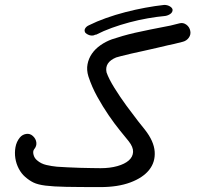

<svg xmlns="http://www.w3.org/2000/svg" viewBox="-20 -752 836 782"><path d="M362 -608Q351 -606 342 -609.5Q333 -613 328 -618Q322 -627 326.5 -635.5Q331 -644 342 -649Q374 -665 412 -678.5Q450 -692 490.5 -702.5Q531 -713 571.5 -720.5Q612 -728 649 -732Q662 -732 672 -726Q682 -720 683 -712Q683 -702 674 -695.5Q665 -689 653 -687Q620 -684 582.5 -677.5Q545 -671 507.5 -661Q470 -651 435.5 -638.5Q401 -626 372 -611Q369 -611 367.5 -610.5Q366 -610 362 -608ZM389 10Q302 10 249.5 9Q197 8 165.5 4Q134 0 116.5 -8.5Q99 -17 82 -32Q67 -45 56.5 -65Q46 -85 42.5 -107.5Q39 -130 43 -152.5Q47 -175 61 -192Q71 -204 86.5 -206.5Q102 -209 114 -198Q126 -187 128 -172Q130 -157 119 -144Q113 -136 116.5 -122Q120 -108 131 -99Q147 -85 169 -80Q191 -75 212 -73Q231 -72 255.5 -70.5Q280 -69 305 -68.5Q330 -68 352.5 -67.5Q375 -67 390 -67Q428 -67 458 -75.5Q488 -84 504.5 -98.5Q521 -113 522 -133Q523 -153 504 -177Q491 -193 469 -220Q447 -247 423 -282Q399 -317 376.5 -357.5Q354 -398 340 -441Q332 -467 336.5 -490.5Q341 -514 354.5 -533.5Q368 -553 389.5 -568Q411 -583 436 -592Q457 -599 479.5 -605.5Q502 -612 530 -618.5Q558 -625 593.5 -632Q629 -639 675 -648L711 -657Q726 -661 739 -651.5Q752 -642 755 -626Q758 -611 749 -598.5Q740 -586 725 -582L689 -573Q683 -572 663.5 -567.5Q644 -563 619 -557Q594 -551 566 -545Q538 -539 514 -533.5Q490 -528 473 -523.5Q456 -519 453 -518Q405 -498 414 -457Q423 -431 446 -394Q469 -357 495 -321.5Q521 -286 542.5 -258.5Q564 -231 570 -224Q607 -177 610 -134.5Q613 -92 587.5 -60Q562 -28 511 -9Q460 10 389 10Z"/></svg>

Font: Dongol
Style: Regular
Weight: 400
Designer: Abdo Mohamed and Ibrahim Hamdi
Foundry: Protype Foundry
Version: Version 1.000;hotconv 1.0.109;makeotfexe 2.5.65596